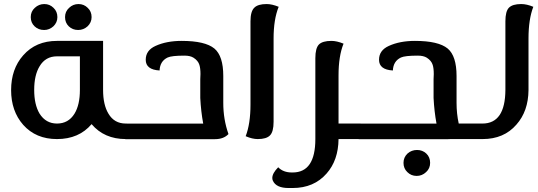

<svg xmlns="http://www.w3.org/2000/svg" viewBox="-20 -691 2672 954"><path d="M377 -411.1H263.2Q206.1 -411.1 176.8 -361.8Q149.9 -317.9 149.9 -244.1Q149.9 -170.9 176.8 -126Q208 -77.1 263.2 -77.1Q319.8 -77.1 350.1 -126Q377 -169.9 377 -244.1ZM609.9 -77.1V0H605Q498 0 435.1 -74.2Q372.1 0 263.2 0Q158.2 0 95.2 -70.8Q35.2 -139.2 35.2 -243.2Q35.2 -348.1 95.2 -416Q158.2 -487.8 263.2 -487.8H492.2V-244.1Q492.2 -169.9 519 -126Q547.9 -77.1 605 -77.1ZM321.8 -560.1Q303.2 -578.1 303.2 -606Q303.2 -633.8 323.2 -651.9Q342.8 -670.9 370.1 -670.9Q397 -670.9 416 -651.9Q435.1 -633.8 435.1 -606Q435.1 -579.1 415 -560.1Q395 -542 368.2 -542Q340.8 -542 321.8 -560.1ZM151.9 -560.1Q132.8 -578.1 132.8 -606Q132.8 -633.8 152.8 -651.9Q172.9 -670.9 200.2 -670.9Q227.1 -670.9 246.1 -651.9Q265.1 -633.8 265.1 -606Q265.1 -579.1 245.1 -560.1Q225.1 -542 199.2 -542Q170.9 -542 151.9 -560.1Z M1089.4 -179.7Q1089.4 -97.7 1115.2 -24.9Q1091.3 0.5 1047.9 0.5H603V-76.7H989.7Q978.5 -137.2 975.1 -204.1V-297.9Q976.1 -311.5 976.1 -322.8Q976.1 -352.1 970.7 -368.7Q964.4 -389.6 941.4 -404.3Q924.8 -414.6 897 -414.6Q833 -414.6 813 -405.3Q774.9 -387.2 772.9 -340.8Q704.1 -344.7 704.1 -394Q704.1 -440.9 752.9 -462.9Q807.6 -487.8 882.3 -487.8Q999.5 -487.8 1045.4 -449.7Q1089.4 -412.6 1089.4 -313.5Z M1304.7 -670.9Q1331.5 -670.9 1364.7 -657.2Q1339.4 -595.2 1339.4 -500V-85.9Q1339.4 -36.1 1321.3 -18.1Q1303.7 0 1260.7 0Q1233.4 0 1200.7 -14.2Q1224.6 -76.2 1224.6 -170.9V-585Q1224.6 -634.8 1243.7 -652.8Q1261.7 -670.9 1304.7 -670.9Z M1772 0H1662.1Q1661.1 105 1603 170.9Q1540 243.2 1434.1 243.2H1414.1Q1352.1 243.2 1335.9 207Q1333 200.7 1333 193.4Q1333 169.9 1362.3 140.1Q1387.2 166 1430.2 166H1434.1Q1546.9 166 1546.9 0V-401.9Q1546.9 -452.1 1564.9 -470.2Q1583 -487.8 1627 -487.8Q1653.3 -487.8 1687 -474.1Q1662.1 -412.1 1662.1 -316.9V-77.1H1772Z M2098.1 71.8Q2117.2 89.8 2117.2 118.2Q2117.2 146 2097.2 164.1Q2077.1 183.1 2050.3 183.1Q2022.9 183.1 2003.9 164.1Q1984.9 146 1984.9 118.2Q1984.9 90.8 2004.9 71.8Q2024.9 54.2 2052.2 54.2Q2079.1 54.2 2098.1 71.8ZM2259.3 -77.1H2379.9V0H2218.8Q2212.9 0.5 2207 0.5H1762.2V-76.7H2148.9Q2137.7 -137.2 2134.3 -204.1V-297.9Q2135.3 -311.5 2135.3 -322.8Q2135.3 -352.1 2129.9 -368.7Q2123.5 -389.6 2100.6 -404.3Q2084 -414.6 2056.2 -414.6Q1992.2 -414.6 1972.2 -405.3Q1934.1 -387.2 1932.1 -340.8Q1863.3 -344.7 1863.3 -394Q1863.3 -440.9 1912.1 -462.9Q1966.8 -487.8 2041.5 -487.8Q2158.7 -487.8 2204.6 -449.7Q2248.5 -412.6 2248.5 -313.5V-179.7Q2248.5 -126.5 2259.3 -77.1Z M2569.8 -670.9Q2597.2 -670.9 2629.9 -657.2Q2606 -595.2 2606 -500V-243.2Q2605 -138.2 2545.9 -71.8Q2483.9 0 2377.9 0H2373V-77.1H2377Q2490.2 -77.1 2491.2 -244.1V-585Q2491.2 -634.8 2508.8 -652.8Q2526.9 -670.9 2569.8 -670.9Z"/></svg>

Font: Sukar
Style: Bold
Weight: 700
Designer: Dario Muhafara - Ghiath Alsory
Foundry: Dario Muhafara - Ghiath Alsory
Version: Version 1.00 March 27, 2016, initial release